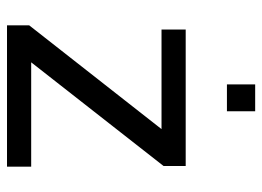

<svg xmlns="http://www.w3.org/2000/svg" viewBox="-120 -628 748 548"><g transform="rotate(90 254.0 -354.0)"><path d="M52.3 0V-63.3L348.5 -441H64.3V-510H453.7V-446.7L157.9 -69H455.7V0ZM220.8 -627.7V-708.3H297.5V-627.7Z"/></g></svg>

Font: Saira Thin
Style: Regular
Weight: 100
Designer: Hector Gatti with collaboration of the Omnibus-Type team
Foundry: Omnibus-Type
Version: Version 1.101